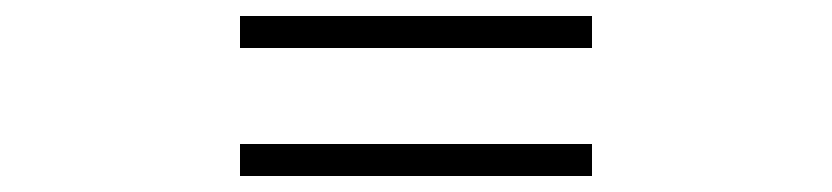

<svg xmlns="http://www.w3.org/2000/svg" viewBox="-20 -500 1040 240"><path d="M280 -480H720V-440H280ZM280 -320H720V-280H280Z"/></svg>

Font: Noto Sans HK SemiBold
Style: Regular
Weight: 600
Version: Version 2.004-H2;hotconv 1.0.118;makeotfexe 2.5.65603